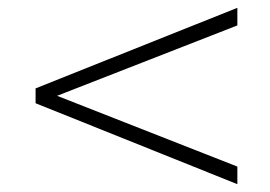

<svg xmlns="http://www.w3.org/2000/svg" viewBox="-20 -555 690 491"><path d="M587 -84 71 -291V-329L587 -535V-490L126 -310L587 -129Z"/></svg>

Font: Azeret Mono Thin Thin
Style: Regular
Weight: 250
Version: Version 1.002